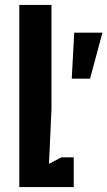

<svg xmlns="http://www.w3.org/2000/svg" viewBox="-20 -756 434 776"><path d="M58 0H278V-120H228L178 -94L188 -314V-736H58ZM270 -438H344L394 -624H280Z"/></svg>

Font: Pescante Normal
Style: Regular
Weight: 400
Designer: Ariel Martín Pérez
Foundry: Tunera Type Foundry
Version: Version 1.000;FEAKit 1.0